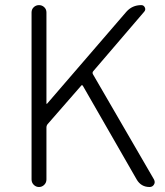

<svg xmlns="http://www.w3.org/2000/svg" viewBox="-20 -749 662 769"><path d="M106.4 -30.3V-699.2Q106.4 -711.9 115.2 -720.2Q124 -728.5 136.2 -728.5Q148.4 -728.5 157.2 -720.2Q166 -711.9 166 -699.2V-334Q166 -333 167 -333Q168 -333 168.9 -334L486.3 -702.1Q509.8 -728.5 545.9 -728.5Q555.7 -728.5 560.1 -719.2Q564.5 -710 557.6 -702.1L353.5 -463.9Q348.6 -458 352.5 -451.2L596.7 -30.3Q599.6 -24.4 599.6 -19.5Q599.6 -14.6 596.7 -9.8Q590.8 0 579.1 0Q544.9 0 527.3 -30.3L312.5 -404.3Q308.6 -411.1 304.7 -405.3L170.9 -252Q166 -246.1 166 -238.3V-30.3Q166 -17.6 157.2 -8.8Q148.4 0 136.2 0Q124 0 115.2 -8.8Q106.4 -17.6 106.4 -30.3Z"/></svg>

Font: irohamaru Light
Style: Regular
Weight: 200
Designer: [Source Han Sans]
Ryoko NISHIZUKA  (kana & ideographs); Paul D. Hunt (Latin, Greek & Cyrillic); Wenlong ZHANG  (bopomofo
Version: Version 1.01